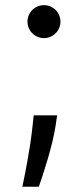

<svg xmlns="http://www.w3.org/2000/svg" viewBox="-20 -547 320 745"><path d="M196 -61.1Q191.4 -30.9 183.1 3.6Q174.7 38 165.1 70.5Q155.5 103 146.3 131.2Q137.1 159.4 130.7 177.6H66.8Q70.3 160.5 75.5 134.9Q80.6 109.4 86.3 78.1Q92 46.9 97.3 11.7Q102.6 -23.4 106.5 -59.7L110.8 -99.4H201.7ZM150.6 -399.1Q137.4 -399.1 125.7 -404.1Q114 -409.1 105.3 -417.8Q96.6 -426.5 91.6 -438.2Q86.6 -449.9 86.6 -463.1Q86.6 -476.2 91.6 -487.9Q96.6 -499.6 105.3 -508.3Q114 -517 125.7 -522Q137.4 -527 150.6 -527Q163.7 -527 175.4 -522Q187.1 -517 195.8 -508.3Q204.5 -499.6 209.5 -487.9Q214.5 -476.2 214.5 -463.1Q214.5 -449.9 209.5 -438.2Q204.5 -426.5 195.8 -417.8Q187.1 -409.1 175.4 -404.1Q163.7 -399.1 150.6 -399.1Z"/></svg>

Font: Fast_Sans
Style: Regular
Weight: 400
Designer: Rasmus Andersson
Foundry: rsms
Version: Version 3.018;git-588b23468